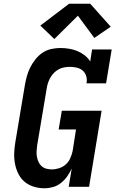

<svg xmlns="http://www.w3.org/2000/svg" viewBox="-20 -1000 640 1028"><path d="M218 8Q188 8 160.5 -0.5Q133 -9 112 -26.5Q91 -44 78.5 -69Q66 -94 60.5 -122Q55 -150 56 -179.5Q57 -209 62 -238L113 -543Q117 -567 123.5 -591Q130 -615 141.5 -638Q153 -661 169.5 -682Q186 -703 207.5 -717.5Q229 -732 254 -737.5Q279 -743 303 -743Q327 -743 350.5 -739Q374 -735 394.5 -726.5Q415 -718 433 -704Q451 -690 463 -671L473 -735H578L548 -554H443Q447 -573 442 -591Q437 -609 424 -621Q411 -633 392.5 -637.5Q374 -642 355 -642Q340 -642 325 -639.5Q310 -637 295.5 -629.5Q281 -622 269.5 -610.5Q258 -599 250 -585Q242 -571 237 -556Q232 -541 230 -526L179 -222Q177 -207 176 -191.5Q175 -176 177.5 -161.5Q180 -147 186 -133.5Q192 -120 202.5 -110.5Q213 -101 227.5 -97Q242 -93 257 -93Q277 -93 297 -99.5Q317 -106 332.5 -120Q348 -134 356.5 -153.5Q365 -173 369 -192L387 -307H294L311 -407H524L457 0H348L364 -98Q354 -76 340 -56Q326 -36 306.5 -20.5Q287 -5 264 1.5Q241 8 218 8ZM271 -791 196 -863 350 -980H463L573 -857L485 -797L397 -916Z"/></svg>

Font: Iosevka Etoile Oblique
Style: Bold
Weight: 700
Italic angle: -9°
Designer: Belleve Invis
Foundry: Belleve Invis
Version: Version 15.5.2; ttfautohint (v1.8.4)